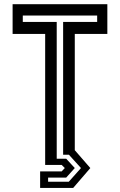

<svg xmlns="http://www.w3.org/2000/svg" viewBox="-20 -720 571 914"><path d="M171 174.5V96H273.5L288.5 80L273.5 65H195V-558.5H40V-700H491V-558.5H336V-5L410 80L328.5 174.5ZM209 145H307.5L365.5 80L308 16.5H280.5V-615.5H442.5V-646H88.5V-615.5H250V35.5H295L336 80L295 125.5H209Z"/></svg>

Font: Tourney Condensed SemiBold
Style: Regular
Weight: 600
Width: 3
Designer: Tyler Finck
Foundry: Etcetera Type Co
Version: Version 1.010; ttfautohint (v1.8.3)